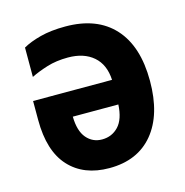

<svg xmlns="http://www.w3.org/2000/svg" viewBox="-89 -639 707 733"><g transform="rotate(-15 265.0 -273.0)"><path d="M232 -556Q357 -556 424 -482.5Q491 -409 491 -272Q491 -139 429.5 -64.5Q368 10 256 10Q155 10 97.5 -52.5Q40 -115 40 -238V-313H352Q349 -374 311.5 -406.5Q274 -439 211 -439Q165 -439 128 -427.5Q91 -416 63 -402V-518Q91 -534 133 -545Q175 -556 232 -556ZM171 -216Q172 -159 196 -131Q220 -103 257 -103Q296 -103 322 -130.5Q348 -158 351 -216Z"/></g></svg>

Font: Noto Sans Mono Condensed
Style: Bold
Weight: 700
Width: 3
Designer: Monotype Design Team
Foundry: Monotype Imaging Inc.
Version: Version 2.014